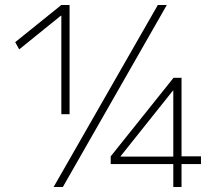

<svg xmlns="http://www.w3.org/2000/svg" viewBox="-20 -750 879 770"><path d="M195 0 613 -730H649L232 0ZM226 -292V-687H224L57 -552L41 -581L226 -730H259V-292ZM675 0V-92H424V-123L676 -438H708V-123H786V-92H708V0ZM464 -122H675V-386H673L464 -124Z"/></svg>

Font: M PLUS 2 Thin ExtraLight
Style: Regular
Weight: 250
Version: Version 1.001